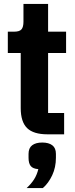

<svg xmlns="http://www.w3.org/2000/svg" viewBox="-20 -687 382 982"><path d="M308 0H223Q151 0 118.5 -32Q86 -64 86 -134V-416H20V-525H52Q80 -525 90 -537Q100 -549 100 -576V-667H226V-525H318V-416H226V-109H308ZM196 42Q229 42 247.5 56Q266 70 266 100V120Q266 169 247 209.5Q228 250 199 275H116Q140 253 154.5 230Q169 207 176 178Q148 176 137 162Q126 148 126 120V100Q126 70 144.5 56Q163 42 196 42Z"/></svg>

Font: IBM Plex Sans Condensed
Style: Bold
Weight: 700
Width: 3
Designer: Mike Abbink, Paul van der Laan, Pieter van Rosmalen
Foundry: Bold Monday
Version: Version 3.201